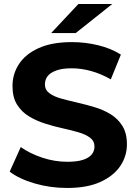

<svg xmlns="http://www.w3.org/2000/svg" viewBox="-20 -921 678 953"><path d="M313 12Q229 12 152 -10.5Q75 -33 28 -69L83 -191Q128 -159 189.5 -138.5Q251 -118 314 -118Q362 -118 391.5 -127.5Q421 -137 435 -154Q449 -171 449 -193Q449 -221 427 -237.5Q405 -254 369 -264.5Q333 -275 289.5 -284.5Q246 -294 202.5 -308Q159 -322 123 -344Q87 -366 64.5 -402Q42 -438 42 -494Q42 -554 74.5 -603.5Q107 -653 172.5 -682.5Q238 -712 337 -712Q403 -712 467 -696.5Q531 -681 580 -650L530 -527Q481 -555 432 -568.5Q383 -582 336 -582Q289 -582 259 -571Q229 -560 216 -542.5Q203 -525 203 -502Q203 -475 225 -458.5Q247 -442 283 -432Q319 -422 362.5 -412Q406 -402 449.5 -389Q493 -376 529 -354Q565 -332 587.5 -296Q610 -260 610 -205Q610 -146 577 -97Q544 -48 478.5 -18Q413 12 313 12ZM234 -757 369 -901H537L356 -757Z"/></svg>

Font: MOST Montserrat
Style: Bold
Weight: 700
Designer: Julieta Ulanovsky
Foundry: Julieta Ulanovsky
Version: Version 8.000;March 11, 2024;FontCreator 15.0.0.2926 64-bit